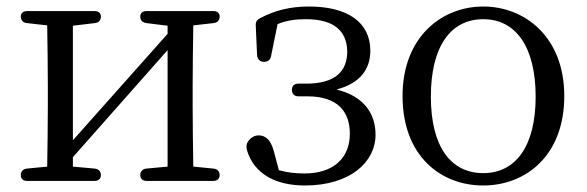

<svg xmlns="http://www.w3.org/2000/svg" viewBox="-20 -552 1803 590"><path d="M44 -14C44 -2 51 4 64 4H270C283 4 290 -3 290 -14C290 -25 283 -33 271 -34L204 -40V-69L495 -398V-40L430 -34C418 -33 411 -25 411 -14C411 -3 418 4 431 4H635C648 4 655 -3 655 -14C655 -25 648 -33 636 -34L574 -40C573 -95 572 -175 572 -228V-287C572 -339 573 -418 574 -474L636 -481C648 -482 655 -490 655 -501C655 -512 648 -518 635 -518H431C418 -518 411 -512 411 -501C411 -490 417 -483 430 -481L495 -473V-448L204 -121V-473L271 -481C283 -482 290 -489 290 -501C290 -512 283 -518 270 -518H64C51 -518 44 -512 44 -501C44 -490 51 -482 63 -481L125 -474C126 -418 127 -339 127 -287V-228C127 -175 126 -95 125 -40L63 -34C51 -33 44 -25 44 -14Z M917 18C1056 18 1134 -54 1134 -138C1134 -205 1096 -257 1014 -277C1087 -296 1118 -340 1118 -396C1118 -483 1049 -532 929 -532C874 -532 826 -521 779 -496C769 -491 765 -484 766 -472L770 -382C771 -370 779 -362 791 -362C803 -362 811 -368 813 -380L833 -478C860 -489 887 -493 920 -493C1005 -493 1046 -458 1047 -394C1047 -331 1008 -295 921 -295H897C884 -295 877 -288 877 -276C877 -264 884 -256 897 -256H924C1019 -256 1055 -208 1055 -141C1055 -65 1003 -19 916 -19C886 -19 862 -22 837 -29L821 -89C812 -122 796 -136 775 -136C763 -136 750 -130 741 -115C736 -107 737 -99 739 -90C761 -17 828 18 917 18Z M1465 18C1595 18 1714 -73 1714 -257C1714 -439 1592 -532 1465 -532C1338 -532 1217 -439 1217 -257C1217 -73 1334 18 1465 18ZM1304 -255C1304 -408 1364 -493 1465 -493C1565 -493 1626 -408 1626 -255C1626 -103 1565 -20 1465 -20C1364 -20 1304 -103 1304 -255Z"/></svg>

Font: 寒蝉锦书宋
Style: Regular
Weight: 400
Designer: 寒蝉锦书宋{Warren} 思源宋体{Ryoko NISHIZUKA 西塚涼子 (kana & ideographs); Frank Grießhammer (Latin, Greek & Cyrillic); Wenlong ZHANG 
Foundry: Adobe & ChillType
Version: Version 2.000;Glyphs 3.1.1 (3135)